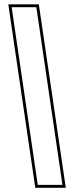

<svg xmlns="http://www.w3.org/2000/svg" viewBox="-20 -770 352 890"><path d="M285 100.5H143.5L18.5 -750H160ZM269.5 87 148.5 -736.5H34L155 87Z"/></svg>

Font: Tourney Thin Thin
Style: Regular
Weight: 250
Version: Version 1.015